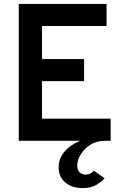

<svg xmlns="http://www.w3.org/2000/svg" viewBox="-20 -720 656 982"><path d="M401 242Q348 242 314 213.2Q280 184.5 280 136Q280 91.5 309.2 56.5Q338.5 21.5 390 0H76V-700H525V-587H195V-418H410V-305H195V-113H546V0H518Q475 0 442.8 20.2Q410.5 40.5 392.8 69.8Q375 99 375 126Q375 150.5 387.8 161.8Q400.5 173 417 173Q432 173 442.8 167Q453.5 161 460 153L515 192Q501 208.5 473.5 225.2Q446 242 401 242Z"/></svg>

Font: Overpass Mono
Style: Bold
Weight: 700
Monospace: yes
Designer: Delve Withrington, Dave Bailey
Foundry: Delve Fonts LLC
Version: Version 4.000